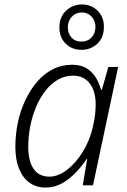

<svg xmlns="http://www.w3.org/2000/svg" viewBox="-20 -833 571 863"><path d="M185 10Q143 10 112.5 -12Q82 -34 65.5 -75Q49 -116 49 -173Q49 -227 60 -280.5Q71 -334 93 -381Q115 -428 146 -464.5Q177 -501 217 -521.5Q257 -542 304 -542Q344 -542 370 -525.5Q396 -509 411.5 -483Q427 -457 434 -430H438L467 -532H511L398 0H352L372 -119H370Q351 -90 323 -60Q295 -30 260.5 -10Q226 10 185 10ZM202 -39Q241 -39 280.5 -69Q320 -99 352 -150.5Q384 -202 398 -265Q405 -296 407.5 -320Q410 -344 410 -364Q410 -424 383 -458.5Q356 -493 308 -493Q272 -493 240.5 -475Q209 -457 184.5 -425.5Q160 -394 142.5 -353Q125 -312 116 -265.5Q107 -219 107 -172Q107 -109 131 -74Q155 -39 202 -39ZM346 -609Q304 -609 275.5 -636.5Q247 -664 247 -710Q247 -757 277 -785Q307 -813 348 -813Q390 -813 418.5 -785Q447 -757 447 -713Q447 -664 417.5 -636.5Q388 -609 346 -609ZM346 -646Q374 -646 391.5 -664.5Q409 -683 409 -712Q409 -740 391.5 -758.5Q374 -777 348 -777Q321 -777 303 -758Q285 -739 285 -710Q285 -682 301.5 -664Q318 -646 346 -646Z"/></svg>

Font: Noto Sans Display Light
Style: Italic
Weight: 300
Italic angle: -12°
Designer: Monotype Design Team
Foundry: Monotype Imaging Inc.
Version: Version 2.003